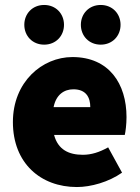

<svg xmlns="http://www.w3.org/2000/svg" viewBox="-20 -742 566 774"><path d="M290 12C346 12 418 -8 472 -46L416 -148C380 -128 348 -118 314 -118C258 -118 214 -138 198 -198H483C486 -210 490 -240 490 -270C490 -404 420 -512 272 -512C150 -512 32 -412 32 -250C32 -84 144 12 290 12ZM196 -310C206 -360 238 -382 276 -382C328 -382 344 -348 344 -310ZM158 -562C205 -562 238 -597 238 -642C238 -687 205 -722 158 -722C111 -722 78 -687 78 -642C78 -597 111 -562 158 -562ZM386 -562C433 -562 466 -597 466 -642C466 -687 433 -722 386 -722C339 -722 306 -687 306 -642C306 -597 339 -562 386 -562Z"/></svg>

Font: Giro Sans Black
Style: Regular
Weight: 900
Designer: Paul D. Hunt
Foundry: Adobe Systems Incorporated
Version: Version 1.000;PS 1.0;hotconv 1.0.88;makeotf.lib2.5.647800